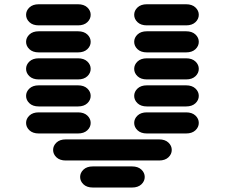

<svg xmlns="http://www.w3.org/2000/svg" viewBox="-20 -881 1040 888"><path d="M409.2 -13.7H590.8Q618.2 -13.7 633.8 -28.3Q649.4 -43 649.4 -62.5Q649.4 -82 633.8 -96.7Q618.2 -111.3 590.8 -111.3H409.2Q381.8 -111.3 366.2 -96.7Q350.6 -82 350.6 -62.5Q350.6 -43 366.2 -28.3Q381.8 -13.7 409.2 -13.7ZM284.2 -138.7H715.8Q743.2 -138.7 758.8 -153.3Q774.4 -168 774.4 -187.5Q774.4 -207 758.8 -221.7Q743.2 -236.3 715.8 -236.3H284.2Q256.8 -236.3 241.2 -221.7Q225.6 -207 225.6 -187.5Q225.6 -168 241.2 -153.3Q256.8 -138.7 284.2 -138.7ZM159.2 -263.7H340.8Q368.2 -263.7 383.8 -278.3Q399.4 -293 399.4 -312.5Q399.4 -332 383.8 -346.7Q368.2 -361.3 340.8 -361.3H159.2Q131.8 -361.3 116.2 -346.7Q100.6 -332 100.6 -312.5Q100.6 -293 116.2 -278.3Q131.8 -263.7 159.2 -263.7ZM659.2 -263.7H840.8Q868.2 -263.7 883.8 -278.3Q899.4 -293 899.4 -312.5Q899.4 -332 883.8 -346.7Q868.2 -361.3 840.8 -361.3H659.2Q631.8 -361.3 616.2 -346.7Q600.6 -332 600.6 -312.5Q600.6 -293 616.2 -278.3Q631.8 -263.7 659.2 -263.7ZM159.2 -388.7H340.8Q368.2 -388.7 383.8 -403.3Q399.4 -418 399.4 -437.5Q399.4 -457 383.8 -471.7Q368.2 -486.3 340.8 -486.3H159.2Q131.8 -486.3 116.2 -471.7Q100.6 -457 100.6 -437.5Q100.6 -418 116.2 -403.3Q131.8 -388.7 159.2 -388.7ZM659.2 -388.7H840.8Q868.2 -388.7 883.8 -403.3Q899.4 -418 899.4 -437.5Q899.4 -457 883.8 -471.7Q868.2 -486.3 840.8 -486.3H659.2Q631.8 -486.3 616.2 -471.7Q600.6 -457 600.6 -437.5Q600.6 -418 616.2 -403.3Q631.8 -388.7 659.2 -388.7ZM159.2 -513.7H340.8Q368.2 -513.7 383.8 -528.3Q399.4 -543 399.4 -562.5Q399.4 -582 383.8 -596.7Q368.2 -611.3 340.8 -611.3H159.2Q131.8 -611.3 116.2 -596.7Q100.6 -582 100.6 -562.5Q100.6 -543 116.2 -528.3Q131.8 -513.7 159.2 -513.7ZM659.2 -513.7H840.8Q868.2 -513.7 883.8 -528.3Q899.4 -543 899.4 -562.5Q899.4 -582 883.8 -596.7Q868.2 -611.3 840.8 -611.3H659.2Q631.8 -611.3 616.2 -596.7Q600.6 -582 600.6 -562.5Q600.6 -543 616.2 -528.3Q631.8 -513.7 659.2 -513.7ZM159.2 -638.7H340.8Q368.2 -638.7 383.8 -653.3Q399.4 -668 399.4 -687.5Q399.4 -707 383.8 -721.7Q368.2 -736.3 340.8 -736.3H159.2Q131.8 -736.3 116.2 -721.7Q100.6 -707 100.6 -687.5Q100.6 -668 116.2 -653.3Q131.8 -638.7 159.2 -638.7ZM659.2 -638.7H840.8Q868.2 -638.7 883.8 -653.3Q899.4 -668 899.4 -687.5Q899.4 -707 883.8 -721.7Q868.2 -736.3 840.8 -736.3H659.2Q631.8 -736.3 616.2 -721.7Q600.6 -707 600.6 -687.5Q600.6 -668 616.2 -653.3Q631.8 -638.7 659.2 -638.7ZM159.2 -763.7H340.8Q368.2 -763.7 383.8 -778.3Q399.4 -793 399.4 -812.5Q399.4 -832 383.8 -846.7Q368.2 -861.3 340.8 -861.3H159.2Q131.8 -861.3 116.2 -846.7Q100.6 -832 100.6 -812.5Q100.6 -793 116.2 -778.3Q131.8 -763.7 159.2 -763.7ZM659.2 -763.7H840.8Q868.2 -763.7 883.8 -778.3Q899.4 -793 899.4 -812.5Q899.4 -832 883.8 -846.7Q868.2 -861.3 840.8 -861.3H659.2Q631.8 -861.3 616.2 -846.7Q600.6 -832 600.6 -812.5Q600.6 -793 616.2 -778.3Q631.8 -763.7 659.2 -763.7Z"/></svg>

Font: Sixtyfour Convergence
Style: Regular
Weight: 400
Designer: Jens Kutilek
Foundry: Jens Kutilek
Version: Version 2.001